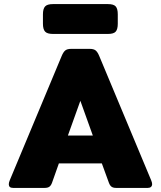

<svg xmlns="http://www.w3.org/2000/svg" viewBox="-20 -919 787 939"><path d="M190 -803V-849Q190 -876 200.5 -887.5Q211 -899 239 -899H508Q536 -899 546 -887.5Q556 -876 556 -849V-803Q556 -776 546 -764.5Q536 -753 508 -753H239Q211 -753 200.5 -764.5Q190 -776 190 -803ZM23 -18Q23 -26 28 -38L282 -646Q290 -665 299.5 -672.5Q309 -680 328 -680H419Q438 -680 447.5 -672.5Q457 -665 465 -646L719 -38Q724 -26 724 -19Q724 -10 718.5 -5Q713 0 703 0H548Q534 0 526 -5.5Q518 -11 513 -24L478 -120H268L234 -24Q229 -11 221 -5.5Q213 0 198 0H44Q23 0 23 -18ZM434 -256 373 -426 312 -256Z"/></svg>

Font: Mitr SemiBold
Style: Regular
Weight: 600
Designer: Thanarat Vachiruckul
Foundry: Cadson Demak
Version: Version 1.003